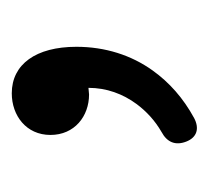

<svg xmlns="http://www.w3.org/2000/svg" viewBox="-34 -132 347 318"><g transform="rotate(-90 139.0 27.5)"><path d="M126 81C114 97 99 111 80 122C63 131 57 145 64 163C71 181 86 185 103 176C136 158 162 135 182 107C207 72 221 29 221 -19C221 -86 192 -126 144 -126C107 -126 75 -102 75 -62C75 -22 106 2 142 2L153 1C153 31 143 58 126 81Z"/></g></svg>

Font: GenSenRounded2 TW R
Style: Regular
Weight: 400
Version: Version 2.100;PS 2.1;hotconv 16.6.51;makeotf.lib2.5.65220 DE